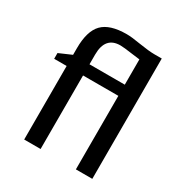

<svg xmlns="http://www.w3.org/2000/svg" viewBox="-174 -882 962 1013"><g transform="rotate(30 307.0 -376.0)"><path d="M431 -448H216V0H116V-448H40V-483L116 -516V-556Q116 -661 160.5 -706.5Q205 -752 307 -752Q338 -752 390 -743Q452 -733 486 -733H531V0H431ZM431 -516V-670L384 -676Q328 -684 308 -684Q216 -684 216 -575V-516Z"/></g></svg>

Font: Voces
Style: Regular
Weight: 400
Designer: Ana Paula Megda, Pablo Ugerman
Foundry: Ana Paula Megda, Pablo Ugerman
Version: Version 1.100